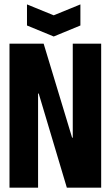

<svg xmlns="http://www.w3.org/2000/svg" viewBox="-20 -860 507 880"><path d="M23.5 -660H180L310.5 -229H313.5V-660H443.7V0H286.3L157.5 -431.2H154.5V0H23.5ZM103.7 -743.2 226.2 -692.7 348.5 -743.2V-839.8L226.2 -789.8L103.7 -839.8Z"/></svg>

Font: Bricolage Grotesque 96pt Condensed ExBd
Style: Regular
Weight: 800
Width: 3
Designer: Mathieu Triay
Foundry: Atelier Triay
Version: Version 1.001;Glyphs 3.2 (3207)